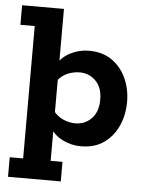

<svg xmlns="http://www.w3.org/2000/svg" viewBox="-54 -627 641 841"><g transform="rotate(5 267.0 -206.0)"><path d="M13 171V85H72V-497H9V-583H193V-332L178 -334Q200 -372 238.5 -391Q277 -410 318 -410Q379 -410 420 -381Q461 -352 482.5 -304.5Q504 -257 504 -201Q504 -144 482.5 -96Q461 -48 420 -19Q379 10 318 10Q277 10 238.5 -9Q200 -28 178 -66L193 -68V85H245V171ZM286 -88Q328 -88 357 -117.5Q386 -147 386 -201Q386 -254 357 -283Q328 -312 286 -312Q260 -312 234 -301.5Q208 -291 187 -264L193 -307V-92L187 -136Q208 -110 234 -99Q260 -88 286 -88Z"/></g></svg>

Font: Rokkitt SemiBold
Style: Bold
Weight: 700
Version: Version 3.103